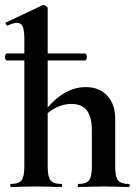

<svg xmlns="http://www.w3.org/2000/svg" viewBox="-22 -745 551 765"><path d="M-2 -518Q-2 -524 0 -528Q2 -532 6 -532H316Q324 -532 324 -518Q324 -504 316 -504H6Q2 -504 0 -508Q-2 -512 -2 -518ZM21 -12Q52 -12 63.5 -26.5Q75 -41 75 -81V-589Q75 -624 68.5 -639Q62 -654 46 -654Q32 -654 8 -643H7Q4 -643 1.5 -648.5Q-1 -654 1 -655L147 -724L152 -725Q157 -725 162.5 -720.5Q168 -716 168 -712V-81Q168 -41 179.5 -26.5Q191 -12 222 -12Q226 -12 226 -6Q226 0 222 0Q196 0 180 -1L122 -2L62 -1Q47 0 21 0Q19 0 19 -6Q19 -12 21 -12ZM290 -12Q321 -12 332.5 -26.5Q344 -41 344 -81V-225Q344 -279 324 -305Q304 -331 262 -331Q231 -331 200 -315.5Q169 -300 151 -275L145 -287Q224 -398 320 -398Q374 -398 405.5 -363.5Q437 -329 437 -273V-81Q437 -41 448.5 -26.5Q460 -12 491 -12Q495 -12 495 -6Q495 0 491 0Q465 0 449 -1L391 -2L331 -1Q316 0 290 0Q288 0 288 -6Q288 -12 290 -12Z"/></svg>

Font: Cormorant Infant
Style: Bold
Weight: 700
Designer: Christian Thalmann (Catharsis Fonts)
Foundry: Catharsis Fonts
Version: Version 4.000